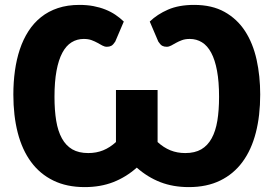

<svg xmlns="http://www.w3.org/2000/svg" viewBox="-20 -756 1117 784"><path d="M591.5 -668Q622 -697.5 666.2 -716.8Q710.5 -736 772.5 -736Q846 -736 897.2 -707.2Q948.5 -678.5 980.8 -628.8Q1013 -579 1027.8 -512.2Q1042.5 -445.5 1042.5 -370Q1042.5 -283.5 1024.5 -213.8Q1006.5 -144 970.2 -94.8Q934 -45.5 879.2 -18.8Q824.5 8 751 8Q687 8 634.8 -12.2Q582.5 -32.5 538.5 -71.5Q494.5 -32.5 442.2 -12.2Q390 8 326 8Q252.5 8 197.8 -18.8Q143 -45.5 106.8 -94.8Q70.5 -144 52.5 -213.8Q34.5 -283.5 34.5 -370Q34.5 -420.5 41 -467.2Q47.5 -514 61 -554.5Q74.5 -595 96 -628.5Q117.5 -662 147.5 -686Q177.5 -710 216.5 -723Q255.5 -736 304.5 -736Q335.5 -736 361.8 -731Q388 -726 410.5 -717Q433 -708 451.5 -695.5Q470 -683 485.5 -668L450.5 -586Q442 -573 434.5 -569Q427 -565 416.5 -565Q407 -565 398 -570Q389 -575 378.2 -581Q367.5 -587 354 -592Q340.5 -597 322 -597Q294.5 -597 272.2 -583.2Q250 -569.5 234.5 -540.5Q219 -511.5 210.8 -467Q202.5 -422.5 202.5 -360.5Q202.5 -305.5 209.5 -263Q216.5 -220.5 232.8 -191Q249 -161.5 275.2 -146.2Q301.5 -131 340.5 -131Q373.5 -131 401.2 -142.2Q429 -153.5 453.5 -176V-388.5H623.5V-176Q648 -153.5 675.8 -142.2Q703.5 -131 736.5 -131Q775.5 -131 801.8 -146.2Q828 -161.5 844.2 -191Q860.5 -220.5 867.5 -263Q874.5 -305.5 874.5 -360.5Q874.5 -422.5 866.2 -467Q858 -511.5 842.5 -540.5Q827 -569.5 804.8 -583.2Q782.5 -597 755 -597Q736.5 -597 723 -592Q709.5 -587 698.8 -581Q688 -575 679 -570Q670 -565 660.5 -565Q650 -565 642.5 -569Q635 -573 626.5 -586Z"/></svg>

Font: Lato 2
Style: Regular
Weight: 900
Designer: Lukasz Dziedzic with Adam Twardoch and Botio Nikoltchev
Foundry: tyPoland Lukasz Dziedzic
Version: Version 2.015; 2015-08-06; http://www.latofonts.com/